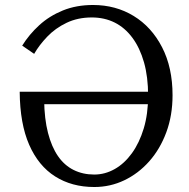

<svg xmlns="http://www.w3.org/2000/svg" viewBox="-20 -740 757 770"><path d="M353 -720Q444 -720 516 -676Q588 -632 630 -550.5Q672 -469 672 -358Q672 -277 647 -209.5Q622 -142 578.5 -93Q535 -44 478.5 -17Q422 10 358 10Q268 10 201 -32.5Q134 -75 97 -159.5Q60 -244 59 -372H626L628 -322H130L157 -339Q158 -263 172.5 -207Q187 -151 212.5 -114Q238 -77 275 -58.5Q312 -40 358 -40Q401 -40 440 -62Q479 -84 509 -125.5Q539 -167 556.5 -225Q574 -283 574 -356Q574 -432 557.5 -490Q541 -548 511 -588.5Q481 -629 440 -649.5Q399 -670 348 -670Q292 -670 247 -648.5Q202 -627 169.5 -593Q137 -559 117 -524L69 -557Q97 -602 137.5 -639Q178 -676 232 -698Q286 -720 353 -720Z"/></svg>

Font: Roboto Serif 72pt
Style: Regular
Weight: 400
Designer: Greg Gazdowicz
Foundry: Commercial Type
Version: Version 1.008